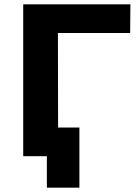

<svg xmlns="http://www.w3.org/2000/svg" viewBox="-20 -720 633 885"><path d="M87 0V-700H581L580 -568H247L248 0ZM196 145V0H87V-132H346V145Z"/></svg>

Font: Montserrat Z
Style: Bold
Weight: 700
Designer: Julieta Ulanovsky
Foundry: Julieta Ulanovsky
Version: Version 8.000